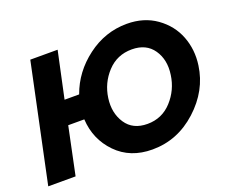

<svg xmlns="http://www.w3.org/2000/svg" viewBox="-117 -899 1290 1089"><g transform="rotate(-20 528.0 -354.0)"><path d="M737 -714Q840 -714 914.5 -661Q989 -608 1020.5 -526.5Q1052 -445 1039 -353Q1019 -208 901.5 -101Q784 6 632 6Q499 6 416 -79Q333 -164 326 -287H229L169 0H4L154 -710H319L259 -430H347Q390 -551 498 -632.5Q606 -714 737 -714ZM873 -356Q886 -444 843.5 -506Q801 -568 714 -568Q625 -568 566 -504.5Q507 -441 495 -354Q483 -267 525 -203.5Q567 -140 655 -140Q743 -140 802 -204.5Q861 -269 873 -356Z"/></g></svg>

Font: Raleway-v4020 ExtraBold
Style: Italic
Weight: 800
Italic angle: -12°
Designer: Matt McInerney, Pablo Impallari, Rodrigo Fuenzalida
Foundry: Matt McInerney, Pablo Impallari, Rodrigo Fuenzalida
Version: Version 4.020;PS 004.020;hotconv 1.0.88;makeotf.lib2.5.64775